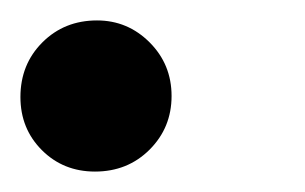

<svg xmlns="http://www.w3.org/2000/svg" viewBox="-29 -155 299 188"><path d="M64 13Q33 13 12 -8Q-9 -29 -9 -60Q-9 -92 12.5 -113.5Q34 -135 66 -135Q96 -135 117.5 -113.5Q139 -92 139 -61Q139 -30 117.5 -8.5Q96 13 64 13Z"/></svg>

Font: STIX
Style: Bold Italic
Weight: 700
Italic angle: -16.33°
Designer: MicroPress Inc., with final additions and corrections provided by Coen Hoffman, Elsevier (retired)
Version: Version 1.1.1